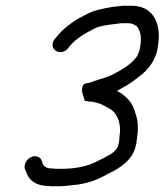

<svg xmlns="http://www.w3.org/2000/svg" viewBox="-20 -671 574 670"><path d="M218 -503 225 -512C248 -539 278 -555 309 -571C328 -581 355 -584 379 -587L395 -589C400 -590 405 -590 410 -590H428C435 -590 442 -588 446 -586L457 -580C471 -562 475 -542 469 -507C468 -495 463 -486 459 -476C444 -454 422 -438 399 -425L377 -413C356 -401 331 -396 308 -388C303 -386 291 -381 285 -381C270 -380 264 -369 267 -348L276 -319C283 -318 291 -317 299 -316C327 -313 347 -301 365 -290C387 -278 400 -245 399 -214L397 -194C396 -183 396 -174 393 -166C390 -148 370 -134 357 -128L339 -118C332 -115 324 -111 317 -107C287 -91 242 -82 199 -82H180C174 -82 169 -82 164 -83C144 -83 135 -88 129 -99C126 -111 123 -120 112 -124C86 -133 60 -105 67 -81L71 -72C80 -42 106 -22 149 -22C156 -21 163 -21 170 -21H189C204 -21 218 -24 234 -25C284 -29 321 -44 358 -65L378 -75C416 -97 452 -125 457 -181C462 -210 463 -241 456 -265L449 -287C441 -312 425 -329 405 -344L388 -354C392 -356 397 -359 401 -361L422 -373C439 -383 452 -393 467 -405C497 -427 526 -463 531 -510C545 -591 513 -651 439 -651H421C414 -651 407 -651 400 -650L381 -648C359 -645 334 -640 313 -634C289 -627 269 -614 248 -603C225 -589 196 -566 179 -544L171 -535C145 -501 191 -470 218 -503Z"/></svg>

Font: Blanket
Style: Obl
Weight: 400
Foundry: Cannot Into Space Fonts
Version: Version 0.9